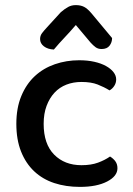

<svg xmlns="http://www.w3.org/2000/svg" viewBox="-20 -718 521 752"><path d="M299 -397Q267 -397 240 -386.5Q213 -376 193.5 -355Q174 -334 162.5 -303.5Q151 -273 151 -233Q151 -154 192 -112.5Q233 -71 299 -71Q337 -71 364 -81Q391 -91 411 -105Q424 -97 432 -86Q440 -75 440 -59Q440 -28 399.5 -7Q359 14 293 14Q238 14 192.5 -1Q147 -16 114 -47Q81 -78 62.5 -124.5Q44 -171 44 -233Q44 -295 63.5 -342Q83 -389 116.5 -420Q150 -451 195 -466.5Q240 -482 290 -482Q323 -482 349.5 -476Q376 -470 395 -459.5Q414 -449 424.5 -435.5Q435 -422 435 -407Q435 -393 427.5 -381.5Q420 -370 409 -364Q388 -377 362.5 -387Q337 -397 299 -397ZM277 -620Q253 -592 232 -570Q211 -548 191 -524Q167 -525 152 -536.5Q137 -548 137 -565Q137 -578 144.5 -588Q152 -598 165 -612L218 -670Q233 -683 246.5 -690.5Q260 -698 277 -698Q296 -698 309.5 -691Q323 -684 339 -665L419 -569Q419 -552 409 -539Q399 -526 378 -526Q364 -526 354.5 -533Q345 -540 335 -551Z"/></svg>

Font: Baloo Tammudu 2 Medium
Style: Regular
Weight: 500
Designer: Maithili Shingre, Omkar Shende and Ek Type
Foundry: Ek Type
Version: Version 1.640;hotconv 1.0.111;makeotfexe 2.5.65597; ttfautoh